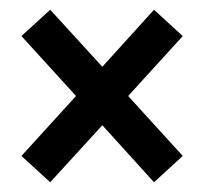

<svg xmlns="http://www.w3.org/2000/svg" viewBox="-20 -478 419 394"><path d="M243 -281 355 -158 296 -104 190 -221 83 -104 24 -158 136 -281 24 -404 83 -458 190 -341 296 -458 355 -404Z"/></svg>

Font: Cabin Condensed Medium
Style: Regular
Weight: 500
Width: 3
Version: Version 2.001